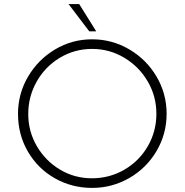

<svg xmlns="http://www.w3.org/2000/svg" viewBox="-20 -910 902 938"><path d="M430 -718Q528 -718 612 -668.5Q696 -619 745 -535.5Q794 -452 794 -354Q794 -256 745 -172.5Q696 -89 612 -40.5Q528 8 430 8Q331 8 248 -39Q165 -86 116.5 -169Q68 -252 68 -354Q68 -452 117 -535.5Q166 -619 249 -668.5Q332 -718 430 -718ZM429 -39Q515 -39 587.5 -81Q660 -123 702 -195.5Q744 -268 744 -354Q744 -440 701.5 -512.5Q659 -585 587 -628Q515 -671 430 -671Q344 -671 272 -627.5Q200 -584 159 -511Q118 -438 118 -353Q118 -268 160 -196Q202 -124 273 -81.5Q344 -39 429 -39ZM367 -890 450 -757H416L315 -890Z"/></svg>

Font: Josefin Sans Light
Style: Regular
Weight: 300
Designer: Santiago Orozco
Foundry: Typemade
Version: Version 2.000